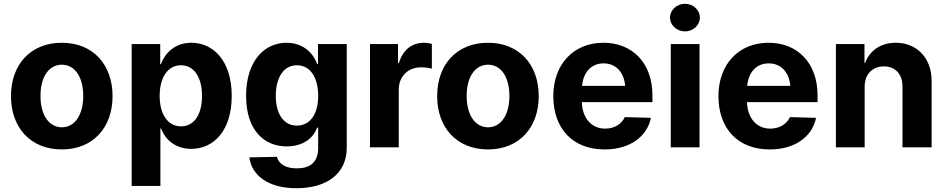

<svg xmlns="http://www.w3.org/2000/svg" viewBox="-20 -779 5005 1015"><path d="M307 11C472 11 575 -105 575 -271C575 -437 472 -553 307 -553C141 -553 38 -437 38 -271C38 -105 141 11 307 11ZM194 -272C194 -373 239 -437 307 -437C375 -437 420 -373 420 -272C420 -171 375 -106 307 -106C239 -106 194 -171 194 -272Z M676 204H828V-101H831C855 -37 911 8 991 8C1111 8 1205 -90 1205 -272C1205 -460 1105 -553 992 -553C909 -553 854 -503 831 -440H827V-546H676ZM824 -272C824 -370 867 -434 937 -434C1006 -434 1048 -370 1048 -272C1048 -175 1007 -111 937 -111C867 -111 824 -176 824 -272Z M1547 216C1707 216 1813 140 1813 2V-546H1661V-440H1657C1634 -503 1578 -553 1495 -553C1381 -553 1281 -461 1281 -272C1281 -91 1376 -5 1496 -5C1572 -5 1634 -41 1656 -104H1662V2C1662 81 1617 111 1550 111C1495 111 1455 92 1444 50L1298 53C1311 150 1400 216 1547 216ZM1438 -272C1438 -370 1480 -434 1549 -434C1620 -434 1662 -370 1662 -272C1662 -175 1619 -115 1549 -115C1481 -115 1438 -175 1438 -272Z M1936 0H2088V-305C2088 -376 2138 -423 2205 -423C2222 -423 2247 -421 2263 -416V-547C2249 -551 2236 -553 2222 -553C2160 -553 2110 -518 2089 -446H2084V-546H1936Z M2560 11C2725 11 2828 -105 2828 -271C2828 -437 2725 -553 2560 -553C2394 -553 2291 -437 2291 -271C2291 -105 2394 11 2560 11ZM2447 -272C2447 -373 2492 -437 2560 -437C2628 -437 2673 -373 2673 -272C2673 -171 2628 -106 2560 -106C2492 -106 2447 -171 2447 -272Z M3176 11C3315 11 3402 -61 3421 -156L3283 -160C3269 -128 3233 -99 3179 -99C3104 -99 3058 -158 3056 -239H3429V-275C3429 -445 3324 -553 3170 -553C3011 -553 2905 -438 2905 -271C2905 -99 3008 11 3176 11ZM3057 -325C3064 -398 3106 -444 3171 -444C3236 -444 3279 -397 3285 -325Z M3526 0H3678V-546H3526ZM3522 -686C3522 -646 3558 -613 3601 -613C3644 -613 3680 -646 3680 -686C3680 -726 3644 -759 3601 -759C3558 -759 3522 -726 3522 -686Z M4049 11C4188 11 4275 -61 4294 -156L4156 -160C4142 -128 4106 -99 4052 -99C3977 -99 3931 -158 3929 -239H4302V-275C4302 -445 4197 -553 4043 -553C3884 -553 3778 -438 3778 -271C3778 -99 3881 11 4049 11ZM3930 -325C3937 -398 3979 -444 4044 -444C4109 -444 4152 -397 4158 -325Z M4551 -321C4551 -386 4592 -428 4652 -428C4714 -428 4751 -386 4751 -322V0H4905V-352C4905 -470 4829 -553 4715 -553C4636 -553 4578 -512 4553 -446H4550V-546H4399V0H4551Z"/></svg>

Font: Wafeq
Style: Bold
Weight: 700
Designer: Rasmus Andersson & Azza Alameddine
Foundry: Google & TypeTogether
Version: Version 3.000;FEAKit 1.0